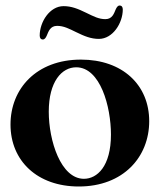

<svg xmlns="http://www.w3.org/2000/svg" viewBox="-20 -657 575 691"><path d="M263.5 14.2C424 14.2 517 -92.3 517 -220.9C517 -351.6 420.5 -442.5 271.3 -442.5C110.8 -442.5 17.8 -337.4 17.8 -208.8C17.8 -78.1 114.3 14.2 263.5 14.2ZM122.9 -529.1C122.9 -520.2 126.8 -514.9 134.2 -514.9C141 -514.9 144.9 -521.3 148.4 -529.1C154.5 -543.3 160.5 -563.9 185.4 -563.9C209.2 -563.9 227.3 -554.3 254.3 -541.2C284.1 -526.6 307.5 -517 335.9 -517C386 -517 421.9 -574.2 421.9 -622.9C421.9 -631.7 418 -637.1 410.5 -637.1C403.8 -637.1 399.9 -630.7 396.3 -622.9C390.3 -608.7 384.2 -588.1 359.4 -588.1C335.6 -588.1 317.5 -597.7 290.5 -610.8C260.7 -625.4 237.2 -634.9 208.8 -634.9C158.7 -634.9 122.9 -577.8 122.9 -529.1ZM155.5 -255C155.5 -363.6 202.4 -414.8 254.3 -414.8C340.9 -414.8 379.3 -273.4 379.3 -172.6C379.3 -58.2 329.5 -13.5 282 -13.5C198.9 -13.5 155.5 -150.6 155.5 -255Z"/></svg>

Font: Margiela Serif
Style: Bold
Weight: 700
Designer: Andreas Faust, Stefan Endress
Version: Version 1.002;FEAKit 1.0